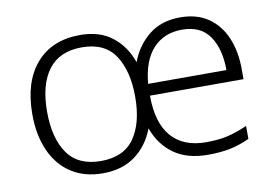

<svg xmlns="http://www.w3.org/2000/svg" viewBox="-64 -644 1085 756"><g transform="rotate(-10 478.5 -266.0)"><path d="M696 -542Q763 -542 808.5 -510.5Q854 -479 877 -424Q900 -369 900 -298V-259H526Q526 -150 574 -95Q622 -40 712 -40Q762 -40 798.5 -48.5Q835 -57 878 -76V-24Q839 -6 800.5 2Q762 10 711 10Q628 10 575 -28Q522 -66 498 -133Q473 -67 421 -28.5Q369 10 291 10Q218 10 165.5 -24Q113 -58 85 -120.5Q57 -183 57 -267Q57 -396 120 -469Q183 -542 296 -542Q374 -542 424 -503Q474 -464 497 -398Q521 -462 571 -502Q621 -542 696 -542ZM695 -493Q623 -493 579 -445.5Q535 -398 527 -306H840Q840 -390 805 -441.5Q770 -493 695 -493ZM294 -493Q205 -493 160.5 -434Q116 -375 116 -267Q116 -161 158.5 -100Q201 -39 292 -39Q383 -39 425.5 -99.5Q468 -160 468 -265Q468 -368 427 -430.5Q386 -493 294 -493Z"/></g></svg>

Font: Noto Sans Myanmar Light
Style: Regular
Weight: 300
Designer: Monotype Design Team
Foundry: Monotype Imaging Inc.
Version: Version 2.107; ttfautohint (v1.8.4.7-5d5b)